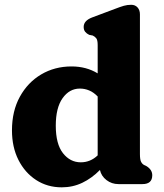

<svg xmlns="http://www.w3.org/2000/svg" viewBox="-20 -769 683 802"><path d="M30 -224.5Q30 -305 63 -365Q96 -425 152.2 -458.2Q208.5 -491.5 279 -491.5Q340.5 -491.5 388 -462.5V-580.5Q388 -601 382.5 -608.5Q377 -616 367.5 -620.5L352.5 -623.5Q342 -628.5 335.8 -636.2Q329.5 -644 329.5 -656.5Q329.5 -682.5 364.5 -696L460.5 -732Q482.5 -740.5 497.2 -744.8Q512 -749 528 -749Q544.5 -749 554.5 -738Q564.5 -727 564.5 -709V-126Q564.5 -103 569 -93.8Q573.5 -84.5 581.5 -80L592 -75Q616 -60 616 -37Q616 0 575 0H475Q446.5 0 424.8 -16.8Q403 -33.5 397.5 -59Q363.5 -24.5 323.8 -5.5Q284 13.5 238 13.5Q178 13.5 131 -17Q84 -47.5 57 -101Q30 -154.5 30 -224.5ZM213 -244Q213 -167.5 243 -129.2Q273 -91 317.5 -91Q357.5 -91 388 -120V-366Q371 -383.5 352.5 -391.2Q334 -399 313.5 -399Q270 -399 241.5 -359Q213 -319 213 -244Z"/></svg>

Font: Fraunces 9pt SuperSoft
Style: Bold
Weight: 700
Version: Version 1.000;[b76b70a41]